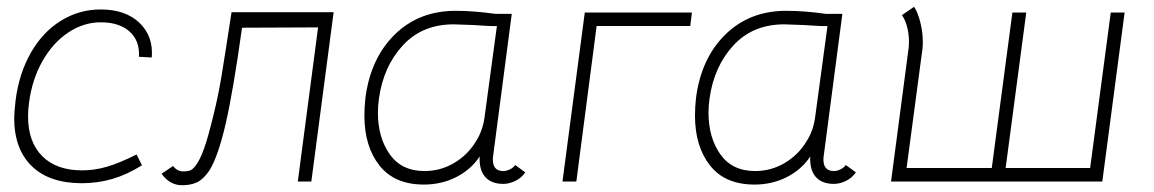

<svg xmlns="http://www.w3.org/2000/svg" viewBox="-20 -537 3415 568"><path d="M22 -188Q22 -203 26 -239Q36 -319 71 -380.5Q106 -442 160 -475.5Q214 -509 278 -509Q351 -509 392.5 -469.5Q434 -430 429 -367L391 -369Q394 -416 363.5 -443.5Q333 -471 278 -471Q227 -471 181.5 -440.5Q136 -410 105.5 -356Q75 -302 66 -234Q63 -213 63 -193Q63 -117 105 -75Q147 -33 223 -33Q259 -33 295.5 -43.5Q332 -54 384 -80L400 -48Q355 -20 312 -7.5Q269 5 222 5Q126 5 74 -45.5Q22 -96 22 -188Z M458 -23 492 -46Q504 -30 522 -30Q529 -30 535 -31Q541 -32 543 -33Q571 -46 596.5 -138.5Q622 -231 634.5 -307Q647 -383 665 -501H967L901 0H861L921 -456L696 -455Q670 -268 647.5 -170.5Q625 -73 599 -32Q581 -6 562.5 2.5Q544 11 519 11Q482 11 458 -23Z M1534 -27Q1522 -10 1504 -1.5Q1486 7 1469 7Q1433 7 1415 -14Q1397 -35 1399 -74Q1373 -35 1329.5 -13Q1286 9 1234 9Q1147 9 1102.5 -47.5Q1058 -104 1058 -195Q1058 -220 1061 -247Q1076 -364 1147.5 -434.5Q1219 -505 1328 -505Q1382 -505 1445 -496H1494L1439 -77Q1438 -73 1438 -65Q1438 -31 1469 -31Q1479 -31 1489.5 -36.5Q1500 -42 1504 -49ZM1450 -460Q1434 -459 1379 -463L1322 -465Q1229 -465 1171.5 -402.5Q1114 -340 1101 -245Q1098 -224 1098 -204Q1098 -130 1133 -80.5Q1168 -31 1236 -31Q1284 -31 1324.5 -55.5Q1365 -80 1388 -119Q1407 -148 1413 -187Z M2027 -500 2022 -460H1745L1685 0H1644L1710 -500Z M2512 -27Q2500 -10 2482 -1.5Q2464 7 2447 7Q2411 7 2393 -14Q2375 -35 2377 -74Q2351 -35 2307.5 -13Q2264 9 2212 9Q2125 9 2080.5 -47.5Q2036 -104 2036 -195Q2036 -220 2039 -247Q2054 -364 2125.5 -434.5Q2197 -505 2306 -505Q2360 -505 2423 -496H2472L2417 -77Q2416 -73 2416 -65Q2416 -31 2447 -31Q2457 -31 2467.5 -36.5Q2478 -42 2482 -49ZM2428 -460Q2412 -459 2357 -463L2300 -465Q2207 -465 2149.5 -402.5Q2092 -340 2079 -245Q2076 -224 2076 -204Q2076 -130 2111 -80.5Q2146 -31 2214 -31Q2262 -31 2302.5 -55.5Q2343 -80 2366 -119Q2385 -148 2391 -187Z M2668 -395Q2669 -401 2669 -414Q2669 -438 2663 -459.5Q2657 -481 2648 -492L2684 -517Q2695 -501 2702.5 -471.5Q2710 -442 2710 -413Q2710 -400 2709 -393L2662 -40H2914L2975 -500H3016L2955 -40H3205L3266 -500H3307L3241 0H2616Z"/></svg>

Font: Bellota Light
Style: Italic
Weight: 300
Italic angle: -7.5°
Designer: Kemie Guaida
Foundry: Kemie Guaida
Version: Version 4.001